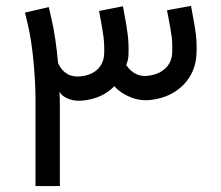

<svg xmlns="http://www.w3.org/2000/svg" viewBox="-20 -625 744 645"><path d="M640.2 -444.9Q641.5 -480.7 638.1 -509.2Q634.7 -537.7 624.1 -591.9Q622.7 -600.6 621.8 -605.2L540.9 -590.5Q542.3 -585 544.1 -574.9Q553.8 -524.8 556.8 -501.4Q559.7 -477.9 558.4 -447.6Q557.4 -416.4 535.8 -395.7Q514.2 -375 477.5 -370.4Q432 -364.9 404 -406.7Q411.3 -423.7 411.8 -443Q412.7 -479.8 409 -509.4Q405.3 -539.1 394.3 -596.5Q393.4 -601.1 392.9 -603.9L313 -588.2Q313.9 -583.6 315.3 -574.9Q324.4 -526.7 327.7 -501.6Q330.9 -476.6 330 -445.8Q329 -413.6 308.6 -393.2Q288.1 -372.7 252.3 -368.6Q199 -362.1 175.1 -412.7Q167.3 -500 153 -561.6L143.8 -601.1L63.9 -582.7L73.5 -542.7Q85.9 -490.3 92.6 -418.2Q99.3 -346 99.3 -287.2V0H181.1V-273.4Q181.1 -293.2 179.7 -316.2Q189.8 -300.1 212.3 -292Q234.8 -284 262.9 -287.7Q325.8 -295.5 364 -335.5Q386 -311.1 419.6 -298Q453.1 -284.9 488.1 -289.5Q554.7 -297.8 596 -339.8Q637.4 -381.9 640.2 -444.9Z"/></svg>

Font: Arad
Style: Regular
Weight: 400
Designer: Mohammad Darvishi
Version: Version 1.010;September 21, 2024;FontCreator 15.0.0.2992 64-